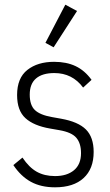

<svg xmlns="http://www.w3.org/2000/svg" viewBox="-20 -788 470 820"><path d="M215 12Q155 12 112 -11.5Q69 -35 37 -83L76 -115Q104 -73 137 -54.5Q170 -36 215 -36Q266 -36 296 -61Q326 -86 326 -134Q326 -176 306 -199.5Q286 -223 234 -232L194 -239Q124 -251 88.5 -283.5Q53 -316 53 -382Q53 -455 97 -489.5Q141 -524 211 -524Q264 -524 303 -505.5Q342 -487 371 -447L335 -414Q289 -476 212 -476Q161 -476 134 -453Q107 -430 107 -384Q107 -339 129 -318Q151 -297 202 -288L241 -281Q314 -268 347 -235Q380 -202 380 -139Q380 -67 337 -27.5Q294 12 215 12ZM209 -586 174 -605 259 -768 309 -741Z"/></svg>

Font: IBM Plex Sans Cond Light
Style: Regular
Weight: 300
Width: 3
Designer: Mike Abbink, Paul van der Laan, Pieter van Rosmalen
Foundry: Bold Monday
Version: Version 1.3